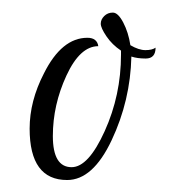

<svg xmlns="http://www.w3.org/2000/svg" viewBox="-20 -654 289 311"><path d="M88.8 -362.4Q28 -362.4 28 -445.6Q28 -490.4 51.2 -535.2Q80 -592.8 121.6 -592.8Q129.6 -592.8 134 -589.2Q138.4 -585.6 139.2 -579.2Q109.6 -579.2 87.6 -531.6Q65.6 -484 65.6 -433.6Q65.6 -383.2 96 -383.2Q123.2 -383.2 149.6 -441.6Q176 -500 176 -565.6V-572Q161.6 -581.6 152.4 -595.2Q143.2 -608.8 143.2 -615.6Q143.2 -622.4 148.8 -628Q154.4 -633.6 162.8 -633.6Q171.2 -633.6 179.6 -617.6Q188 -601.6 191.2 -580.8Q204.8 -572.8 215.6 -572.8Q226.4 -572.8 232 -576.8Q232 -559.2 216 -559.2Q202.4 -559.2 192.8 -562.4Q191.2 -491.2 160.8 -426.8Q130.4 -362.4 88.8 -362.4Z"/></svg>

Font: Euphoria Script
Style: Regular
Weight: 400
Designer: Sabrina Mariela Lopez
Foundry: Sabrina Mariela Lopez
Version: Version 1.002